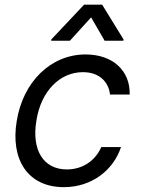

<svg xmlns="http://www.w3.org/2000/svg" viewBox="-20 -784 598 816"><path d="M251.4 11.4C371.8 11.4 462.7 -62.5 494.3 -159.1H410.5C384.6 -99.4 329.2 -63.9 264.2 -63.9C164.4 -63.9 113.3 -146.3 134.9 -272.7C154.5 -396.3 234 -477.3 332.4 -477.3C405.9 -477.3 442.8 -431.8 447.4 -382.1H531.2C533.7 -484.4 458.5 -552.6 343.8 -552.6C195.7 -552.6 77.8 -436.1 51.1 -269.9C23.8 -106.5 97.7 11.4 251.4 11.4ZM197.4 -610.8H277L367.2 -710.2L424.7 -610.8H504.3L505 -616.5L414.1 -764.2H337.4L198.2 -616.5Z"/></svg>

Font: Margiela Sans
Style: Italic
Weight: 400
Italic angle: -9.39999°
Designer: Stefan Endress, Andreas Faust
Version: Version 1.100;FEAKit 1.0